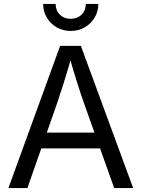

<svg xmlns="http://www.w3.org/2000/svg" viewBox="-20 -962 724 982"><path d="M22.9 0 287.6 -727.5H393.6L661.1 0H564L410.2 -432.6Q395.5 -473.6 376.7 -532.7Q357.9 -591.8 331.1 -684.1H349.6Q322.8 -590.8 303.7 -531Q284.7 -471.2 271.5 -432.6L120.1 0ZM156.7 -203.1V-283.7H527.3V-203.1ZM341.8 -803.7Q302.2 -803.7 270.3 -822Q238.3 -840.3 219.5 -871.8Q200.7 -903.3 200.7 -941.9H264.6Q264.6 -908.2 286.4 -887Q308.1 -865.7 341.8 -865.7Q375.5 -865.7 397.2 -887Q418.9 -908.2 418.9 -941.9H482.9Q482.9 -903.3 464.1 -872.1Q445.3 -840.8 413.6 -822.3Q381.8 -803.7 341.8 -803.7Z"/></svg>

Font: Inter 17pt
Style: Regular
Weight: 400
Version: Version 4.001;git-66647c0bb